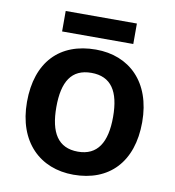

<svg xmlns="http://www.w3.org/2000/svg" viewBox="-80 -769 774 850"><g transform="rotate(10 307.0 -344.0)"><path d="M467 -698H147V-606H467ZM566 -272C566 -452 459 -553 309 -553C147 -553 48 -452 48 -272C48 -92 156 10 306 10C466 10 566 -92 566 -272ZM180 -272C180 -387 218 -448 307 -448C396 -448 435 -387 435 -272C435 -158 396 -94 308 -94C218 -94 180 -158 180 -272Z"/></g></svg>

Font: Noto Sans Balinese SemiBold
Style: Regular
Weight: 600
Designer: Aditya Bayu, David Williams
Foundry: David Williams
Version: Version 2.005